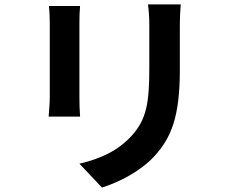

<svg xmlns="http://www.w3.org/2000/svg" viewBox="-20 -794 1040 868"><path d="M679 -89C753 -171 793 -263 793 -478V-676C793 -716 795 -746 797 -774H649C653 -746 655 -716 655 -676V-486C655 -330 643 -254 574 -179C514 -114 438 -77 339 -54L441 54C514 31 613 -17 679 -89ZM339 -353V-691C339 -723 340 -744 342 -767H201C204 -744 205 -710 205 -691V-354C205 -324 201 -286 200 -267H342C340 -290 339 -328 339 -353Z"/></svg>

Font: Glow Sans SC Normal
Style: Bold
Weight: 700
Designer: Ryoko NISHIZUKA (kana, bopomofo & ideographs); Paul D. Hunt (Latin, Greek & Cyrillic); Sandoll Communications, Soo-young
Version: Version 0.93